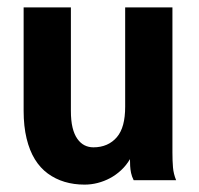

<svg xmlns="http://www.w3.org/2000/svg" viewBox="-20 -488 540 520"><path d="M209 12Q180 12 155 4.5Q130 -3 109.5 -18Q89 -33 74.5 -56.5Q60 -80 52 -113Q44 -146 44 -188V-468H172V-188Q172 -161 176.5 -142.5Q181 -124 189.5 -112Q198 -100 209 -94.5Q220 -89 233 -89Q253 -89 269 -96Q285 -103 296.5 -116.5Q308 -130 313.5 -150.5Q319 -171 319 -199V-468H447V-75Q447 -52 448.5 -34.5Q450 -17 457 0H342Q337 -10 335 -19.5Q333 -29 332.5 -38.5Q332 -48 332 -57Q322 -40 308 -27Q294 -14 278 -5.5Q262 3 244.5 7.5Q227 12 209 12Z"/></svg>

Font: Inconsolata ExtraBold
Style: Regular
Weight: 800
Designer: Raph Levien, Cyreal, Brenton Simpson
Foundry: Raph Levien, Cyreal, Google
Version: Version 3.001